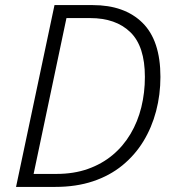

<svg xmlns="http://www.w3.org/2000/svg" viewBox="-20 -734 679 754"><path d="M43 0 194 -714H344Q469 -714 539.5 -644.5Q610 -575 610 -432Q610 -362 593 -297.5Q576 -233 543 -179Q510 -125 460.5 -84.5Q411 -44 345 -22Q279 0 197 0ZM201 -51Q270 -51 325 -70.5Q380 -90 422 -125Q464 -160 492.5 -208Q521 -256 535 -313Q549 -370 549 -432Q549 -552 492 -607.5Q435 -663 334 -663H241L112 -51Z"/></svg>

Font: Noto Sans Display Light
Style: Italic
Weight: 300
Italic angle: -12°
Designer: Monotype Design Team
Foundry: Monotype Imaging Inc.
Version: Version 2.003